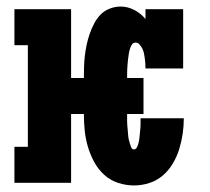

<svg xmlns="http://www.w3.org/2000/svg" viewBox="-20 -558 640 586"><path d="M389 8Q364 8 340 0Q316 -8 297.5 -25Q279 -42 267 -64.5Q255 -87 248 -111Q241 -135 238.5 -160Q236 -185 236 -210H197V0H24V-110H65V-420H24V-530H197V-320H236Q236 -337 236.5 -354Q237 -371 239 -388Q241 -405 244.5 -421.5Q248 -438 253.5 -454Q259 -470 267 -485.5Q275 -501 286.5 -513Q298 -525 314.5 -531.5Q331 -538 348 -538Q370 -538 390 -527.5Q410 -517 424 -500V-530H539V-349H424Q424 -357 423.5 -364.5Q423 -372 422 -379.5Q421 -387 419.5 -394.5Q418 -402 415 -408.5Q412 -415 406.5 -421.5Q401 -428 394 -428Q386 -428 382 -421Q378 -414 376 -407Q374 -400 373 -393Q372 -386 371 -378.5Q370 -371 369.5 -364Q369 -357 368.5 -349.5Q368 -342 368 -334.5Q368 -327 368 -320H418V-210H368Q368 -204 368 -198.5Q368 -193 368 -187Q368 -181 368.5 -175.5Q369 -170 369.5 -164.5Q370 -159 370.5 -153Q371 -147 371.5 -141.5Q372 -136 373.5 -130.5Q375 -125 376.5 -119.5Q378 -114 380.5 -108Q383 -102 389 -102Q394 -102 397 -107Q400 -112 401.5 -117Q403 -122 404 -127Q405 -132 405.5 -137Q406 -142 406.5 -147Q407 -152 407.5 -157Q408 -162 408.5 -167Q409 -172 409 -177Q409 -182 409 -187Q409 -192 409 -197H541Q541 -173 537.5 -149.5Q534 -126 527 -103Q520 -80 507.5 -59Q495 -38 477 -22.5Q459 -7 436 0.5Q413 8 389 8Z"/></svg>

Font: Iosevka Curly Slab XBdEx
Style: Regular
Weight: 800
Width: 7
Monospace: yes
Designer: Belleve Invis
Foundry: Belleve Invis
Version: Version 11.0.0; ttfautohint (v1.8.3)